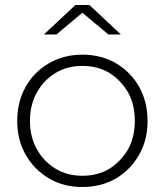

<svg xmlns="http://www.w3.org/2000/svg" viewBox="-20 -745 660 769"><path d="M177 -30Q117 -65 83 -125Q49 -184 49 -261Q49 -337 83 -398Q117 -458 177 -492Q235 -526 310 -526Q385 -526 444 -492Q503 -457 537 -398Q571 -337 571 -261Q571 -184 537 -125Q503 -65 444 -30Q385 4 310 4Q235 4 177 -30ZM418 -69Q464 -98 493 -147Q520 -196 520 -261Q520 -326 493 -375Q464 -424 418 -453Q371 -481 310 -481Q249 -481 203 -453Q155 -424 128 -375Q100 -326 100 -261Q100 -196 128 -147Q155 -98 203 -69Q249 -41 310 -41Q371 -41 418 -69ZM464 -607H414L310 -694L206 -607H156L282 -725H338Z"/></svg>

Font: Montserrat Light Alt1
Style: Light
Weight: 500
Designer: Differentunic
Foundry: Julieta Ulanovsky
Version: 0.1